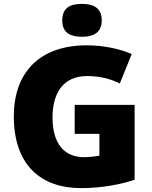

<svg xmlns="http://www.w3.org/2000/svg" viewBox="-20 -957 780 987"><path d="M401 -937C345 -937 300 -920 300 -852C300 -786 345 -768 401 -768C456 -768 503 -786 503 -852C503 -920 456 -937 401 -937ZM364 -418V-269H491V-157C474 -153 435 -149 412 -149C308 -149 250 -221 250 -354C250 -470 299 -566 427 -566C490 -566 545 -553 596 -528L657 -679C598 -705 515 -724 426 -724C182 -724 51 -583 51 -359C51 -109 190 10 396 10C500 10 598 -8 672 -33V-418Z"/></svg>

Font: Noto Sans Gujarati Black
Style: Regular
Weight: 900
Designer: Jelle Bosma - Monotype Design Team, Universal Thirst
Foundry: Monotype Imaging Inc.
Version: Version 2.106